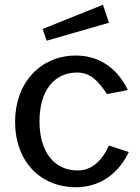

<svg xmlns="http://www.w3.org/2000/svg" viewBox="-20 -772 584 802"><path d="M297 -540C149 -540 43 -426 43 -263C43 -100 147 10 297 10C413 10 484 -64 518 -137L435 -164C405 -98 361 -60 305 -60C208 -60 145 -135 145 -265C145 -394 207 -469 302 -469C357 -469 390 -435 427 -379L514 -396C478 -472 408 -540 297 -540ZM410 -752 158 -651 175 -602 435 -677Z"/></svg>

Font: Bisquit Text
Style: Regular
Weight: 400
Version: Version 1.004;Glyphs 3.2.3 (3260)